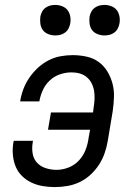

<svg xmlns="http://www.w3.org/2000/svg" viewBox="-20 -752 540 780"><path d="M203 8Q178 8 154 4Q130 0 108.5 -10Q87 -20 70 -36.5Q53 -53 44 -74.5Q35 -96 32.5 -121Q30 -146 34 -171L36 -180H114L113 -174Q109 -151 112.5 -129Q116 -107 130 -91.5Q144 -76 165.5 -69Q187 -62 210 -62Q234 -62 258.5 -71.5Q283 -81 301 -100.5Q319 -120 328 -144Q337 -168 340 -192L346 -225H175L187 -295H358L360 -312Q363 -330 364 -347.5Q365 -365 362.5 -381.5Q360 -398 352.5 -413Q345 -428 332.5 -438.5Q320 -449 304 -453.5Q288 -458 270 -458Q247 -458 223.5 -450Q200 -442 182 -425Q164 -408 154 -386Q144 -364 140 -341V-340H62V-341Q66 -366 75 -390Q84 -414 99 -436Q114 -458 134 -476.5Q154 -495 177.5 -507Q201 -519 226 -523.5Q251 -528 275 -528Q304 -528 331.5 -522Q359 -516 380.5 -500.5Q402 -485 416 -462Q430 -439 437 -412.5Q444 -386 443 -357.5Q442 -329 438 -301L418 -181Q414 -156 405.5 -131Q397 -106 382.5 -83.5Q368 -61 348 -42.5Q328 -24 304 -12.5Q280 -1 254 3.5Q228 8 203 8ZM404 -608Q390 -608 376 -613.5Q362 -619 354 -630Q346 -641 344 -655.5Q342 -670 344 -685Q346 -695 351 -704.5Q356 -714 365 -720.5Q374 -727 384 -729.5Q394 -732 405 -732Q419 -732 433 -726.5Q447 -721 455 -710Q463 -699 465.5 -684.5Q468 -670 465 -655Q463 -645 458 -635.5Q453 -626 444 -619.5Q435 -613 425 -610.5Q415 -608 404 -608ZM204 -608Q190 -608 176 -613.5Q162 -619 154 -630Q146 -641 144 -655.5Q142 -670 144 -685Q146 -695 151 -704.5Q156 -714 165 -720.5Q174 -727 184 -729.5Q194 -732 205 -732Q219 -732 233 -726.5Q247 -721 255 -710Q263 -699 265.5 -684.5Q268 -670 265 -655Q263 -645 258 -635.5Q253 -626 244 -619.5Q235 -613 225 -610.5Q215 -608 204 -608Z"/></svg>

Font: Iosevka Oblique
Style: Regular
Weight: 400
Italic angle: -9°
Monospace: yes
Designer: Belleve Invis
Foundry: Belleve Invis
Version: Version 32.5.0; ttfautohint (v1.8.4)